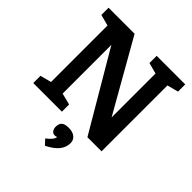

<svg xmlns="http://www.w3.org/2000/svg" viewBox="-253 -887 1298 1298"><g transform="rotate(45 396.0 -238.0)"><path d="M114 -630V-90L34 -69V0H308V-69L225 -90V-556L552 0H687V-630L767 -651V-720H494V-651L573 -630V-210L283 -720H34V-651ZM418 44Q399 44 386 47.5Q373 51 365 58.5Q357 66 353.5 77Q350 88 350 103Q350 119 359 133.5Q368 148 388 148Q393 148 397.5 147Q402 146 404 144L406 146Q405 159 392 174.5Q379 190 356 208L390 244Q449 214 474.5 181Q500 148 500 109Q500 79 478 61.5Q456 44 418 44Z"/></g></svg>

Font: GradeGX
Style: Regular
Weight: 100
Width: 1
Designer: Adam Twardoch
Foundry: Adam Twardoch
Version: Version 2.002; DEVELOPMENT